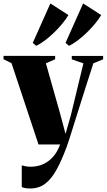

<svg xmlns="http://www.w3.org/2000/svg" viewBox="-35 -820 606 1090"><path d="M136 250Q120.5 250 107.8 247.8Q95 245.5 88.5 241.5V119Q98.5 122 111.8 124.2Q125 126.5 139 126.5Q167 126.5 192 118.8Q217 111 238.8 95.2Q260.5 79.5 277.5 55.8Q294.5 32 306.5 0H183.5L30.5 -461L-15 -484V-503L278 -502.5V-483.5L225.5 -460.5L306.5 -174.5L337 -60L367 -164.5L438.5 -460.5L372.5 -483V-502.5H550.5V-483.5L495 -460.5Q476.5 -404 456.5 -341Q436.5 -278 417.5 -217.8Q398.5 -157.5 382.8 -107.5Q367 -57.5 356.8 -25.2Q346.5 7 344 12.5Q315.5 89.5 286.5 142.5Q257.5 195.5 221.8 222.8Q186 250 136 250ZM356.5 -560 337 -576.5 437 -800.5 539.5 -734.5Q525.5 -710.5 504.2 -685Q483 -659.5 458 -635.2Q433 -611 407 -591.2Q381 -571.5 357.5 -560ZM170.5 -560 151 -576.5 251 -800.5 353.5 -734.5Q339.5 -710.5 318.2 -685Q297 -659.5 272 -635.2Q247 -611 221 -591.2Q195 -571.5 171.5 -560Z"/></svg>

Font: Merriweather 144pt Black
Style: Regular
Weight: 900
Version: Version 2.100